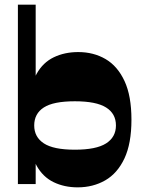

<svg xmlns="http://www.w3.org/2000/svg" viewBox="-20 -792 613 826"><path d="M314.2 14Q256.5 14 210.5 -8.4Q164.5 -30.8 137.6 -79Q110.7 -127.3 110.7 -206.8V-347Q110.7 -426.5 137.7 -474.7Q164.7 -523 211.2 -545.5Q257.7 -568 316.7 -568Q382.5 -568 434.1 -537.9Q485.7 -507.7 515.6 -443.6Q545.5 -379.5 545.5 -277Q545.5 -174.8 515.4 -110.5Q485.2 -46.3 432.7 -16.1Q380.2 14 314.2 14ZM57 0V-772H133.5V-406.2L127.2 -381.7V-138.5L133.5 -111V0ZM302 -148Q394 -148 436.4 -175.1Q478.8 -202.2 478.8 -252.3Q478.8 -303 436.4 -329.6Q394 -356.3 302 -356.3Q209.5 -356.3 168.4 -329.6Q127.2 -303 127.2 -252.3Q127.2 -202.5 168.7 -175.2Q210.2 -148 302 -148Z"/></svg>

Font: Savate ExtraLight
Style: Regular
Weight: 200
Designer: Max Esnée
Foundry: Plomb Type
Version: Version 2.000